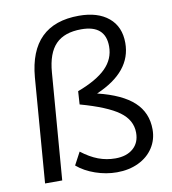

<svg xmlns="http://www.w3.org/2000/svg" viewBox="-83 -814 802 893"><g transform="rotate(-10 317.5 -367.0)"><path d="M595 -161Q595 -113 570 -74.5Q545 -36 500 -14.5Q455 7 398 7Q347 7 296.5 -10.5Q246 -28 211 -58L243 -118Q283 -87 321.5 -72.5Q360 -58 402 -58Q455 -58 486 -85Q517 -112 517 -159Q517 -219 462 -259Q407 -299 281 -334L285 -396Q376 -430 419.5 -473.5Q463 -517 463 -576Q463 -677 349 -677Q269 -677 228 -635Q187 -593 180 -503L140 0H59L98 -494Q119 -741 349 -741Q438 -741 489 -698.5Q540 -656 540 -579Q540 -443 370 -370Q485 -342 540 -291Q595 -240 595 -161Z"/></g></svg>

Font: Muli
Style: Italic
Weight: 400
Italic angle: -4.541°
Designer: Vernon Adams
Foundry: Vernon Adams
Version: Version 2.001